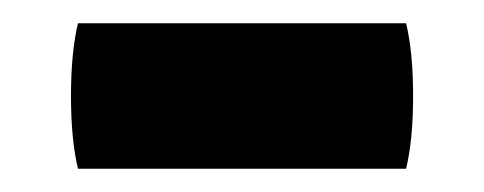

<svg xmlns="http://www.w3.org/2000/svg" viewBox="-20 -352 416 165"><path d="M329 -207H47Q41 -232 41 -269.5Q41 -307 47 -332H329Q335 -307 335 -269.5Q335 -232 329 -207Z"/></svg>

Font: Signika
Style: Bold
Weight: 700
Designer: Anna Giedrys
Foundry: Anna Giedrys
Version: Version 1.001